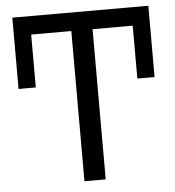

<svg xmlns="http://www.w3.org/2000/svg" viewBox="-52 -762 739 810"><g transform="rotate(-5 318.0 -357.0)"><path d="M363 0H273V-636H103V-412H30V-714H606V-412H533V-636H363Z"/></g></svg>

Font: Noto Sans
Style: Regular
Weight: 400
Designer: Monotype Design Team
Foundry: Monotype Imaging Inc.
Version: Version 1.902